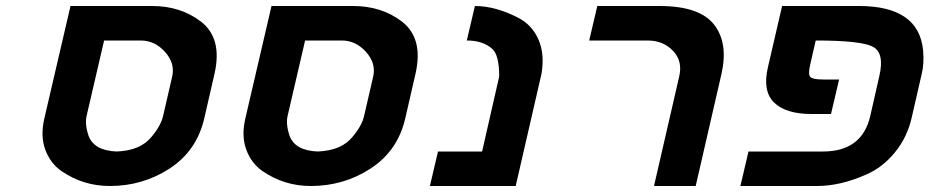

<svg xmlns="http://www.w3.org/2000/svg" viewBox="-20 -620 3098 640"><path d="M128 -226 215 -600H487Q582 -600 650 -548Q722 -492 695 -374L661 -226Q636 -117 545 -58Q456 0 346 0Q258 0 186 -49Q148 -75 131 -121Q114 -167 128 -226ZM554 -365Q564 -409 530 -447Q496 -485 449 -485H327L269 -235Q262 -207 275 -168Q293 -118 369 -115Q449 -118 486 -165Q517 -202 524 -235Z M798 -226 885 -600H1157Q1252 -600 1320 -548Q1392 -492 1365 -374L1331 -226Q1306 -117 1215 -58Q1126 0 1016 0Q928 0 856 -49Q818 -75 801 -121Q784 -167 798 -226ZM1224 -365Q1234 -409 1200 -447Q1166 -485 1119 -485H997L939 -235Q932 -207 945 -168Q963 -118 1039 -115Q1119 -118 1156 -165Q1187 -202 1194 -235Z M1644 -365Q1644 -435 1622 -456Q1591 -485 1536 -485L1563 -600Q1632 -600 1709 -560Q1754 -536 1775 -488Q1796 -440 1785 -374L1699 0H1413L1440 -115H1587Z M2244 -365Q2256 -416 2224 -450Q2191 -485 2139 -485H1944L1971 -600H2178Q2313 -600 2361 -537Q2408 -476 2385 -374L2299 0H2160Z M2685 -240Q2599 -240 2560 -278.5Q2521 -317 2540 -397L2587 -600H2843Q3043 -600 3057 -452Q3061 -407 3052 -372L3019 -228Q3004 -162 2963 -112Q2922 -62 2869 -39Q2782 0 2704 0H2448L2475 -115H2723Q2854 -115 2881 -234L2911 -366Q2929 -443 2890 -464Q2851 -485 2699 -485L2681 -406Q2673 -372 2681 -363.5Q2689 -355 2724 -355H2777L2750 -240Z"/></svg>

Font: Miedinger
Style: Bold-Italic
Weight: 700
Italic angle: -13°
Version: Version 001.000